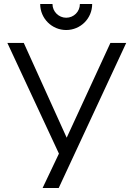

<svg xmlns="http://www.w3.org/2000/svg" viewBox="-20 -933 663 953"><path d="M308.5 -784C380 -784 437.5 -841.5 437.5 -913H376.5C376.5 -875.5 346.5 -845 308.5 -845C271.5 -845 240.5 -875.5 240.5 -913H179.5C179.5 -841.5 237.5 -784 308.5 -784ZM271.5 0 606.5 -720H528L311 -249.5L98 -720H16.5L272.5 -170.5L191.5 0Z"/></svg>

Font: Manrope
Style: Regular
Weight: 400
Designer: Mikhail Sharanda
Foundry: Mikhail Sharanda
Version: Version 4.505